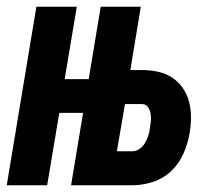

<svg xmlns="http://www.w3.org/2000/svg" viewBox="-27 -550 647 570"><path d="M-7 0 81 -530H201L165 -315H296L279 -215H149L113 0ZM184 0 272 -530H391L360 -342H395Q419 -342 442 -337Q465 -332 483.5 -320Q502 -308 515 -289.5Q528 -271 534 -249Q540 -227 540 -202.5Q540 -178 536 -155Q531 -125 518 -95Q505 -65 481.5 -42.5Q458 -20 427 -10Q396 0 366 0ZM320 -101H366Q378 -101 388 -108.5Q398 -116 404 -126.5Q410 -137 413.5 -148Q417 -159 418 -170Q420 -181 421 -192Q422 -203 420 -213.5Q418 -224 412 -232.5Q406 -241 395 -241H344Z"/></svg>

Font: Iosevka Curly Extended Oblique
Style: Bold
Weight: 700
Width: 7
Italic angle: -9°
Monospace: yes
Designer: Belleve Invis
Foundry: Belleve Invis
Version: Version 11.1.0; ttfautohint (v1.8.3)